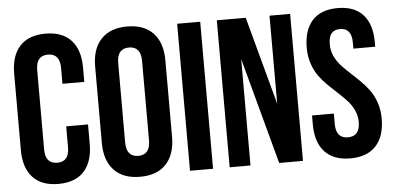

<svg xmlns="http://www.w3.org/2000/svg" viewBox="-49 -806 1871 911"><g transform="rotate(-5 886.0 -350.0)"><path d="M254.9 -261.2H358.9V-168Q358.9 -83.5 316.9 -37.8Q274.9 7.8 194.8 7.8Q114.7 7.8 72.8 -37.8Q30.8 -83.5 30.8 -168V-532.2Q30.8 -616.7 72.8 -662.4Q114.7 -708 194.8 -708Q274.9 -708 316.9 -662.4Q358.9 -616.7 358.9 -532.2V-463.9H254.9V-539.1Q254.9 -607.9 198.2 -607.9Q141.1 -607.9 141.1 -539.1V-161.1Q141.1 -92.8 198.2 -92.8Q254.9 -92.8 254.9 -161.1Z M526.9 -539.1V-161.1Q526.9 -91.8 584 -91.8Q640.6 -91.8 640.6 -161.1V-539.1Q640.6 -607.9 584 -607.9Q526.9 -607.9 526.9 -539.1ZM416.5 -168V-532.2Q416.5 -616.2 460 -662.1Q503.4 -708 584 -708Q664.6 -708 707.8 -662.1Q751 -616.2 751 -532.2V-168Q751 -84 707.8 -38.1Q664.6 7.8 584 7.8Q503.4 7.8 460 -38.1Q416.5 -84 416.5 -168Z M821.8 0V-700.2H931.6V0Z M1246.6 0 1109.9 -506.8V0H1010.7V-700.2H1148.4L1261.7 -280.8V-700.2H1359.9V0Z M1424.3 -532.2Q1424.3 -616.7 1465.6 -662.4Q1506.8 -708 1586.4 -708Q1666 -708 1707.3 -662.4Q1748.5 -616.7 1748.5 -532.2V-509.8H1644.5V-539.1Q1644.5 -607.9 1589.4 -607.9Q1562 -607.9 1548.3 -591.6Q1534.7 -575.2 1534.7 -539.1Q1534.7 -509.8 1546.6 -483.9Q1558.6 -458 1577.4 -437.3Q1596.2 -416.5 1619.1 -395.8Q1642.1 -375 1665 -352.3Q1688 -329.6 1706.8 -304.2Q1725.6 -278.8 1737.5 -243.7Q1749.5 -208.5 1749.5 -168Q1749.5 -83.5 1707.5 -37.8Q1665.5 7.8 1585.4 7.8Q1505.4 7.8 1463.4 -37.8Q1421.4 -83.5 1421.4 -168V-210.9H1525.4V-161.1Q1525.4 -92.8 1582.5 -92.8Q1639.6 -92.8 1639.6 -161.1Q1639.6 -190.4 1627.7 -216.3Q1615.7 -242.2 1596.9 -262.9Q1578.1 -283.7 1555.2 -304.4Q1532.2 -325.2 1509 -347.9Q1485.8 -370.6 1467 -396Q1448.2 -421.4 1436.3 -456.5Q1424.3 -491.7 1424.3 -532.2Z"/></g></svg>

Font: VL Bebas Neue Bold
Style: Regular
Weight: 700
Designer: Ryoichi Tsunekawa
Foundry: Ryoichi Tsunekawa
Version: Version 1.300